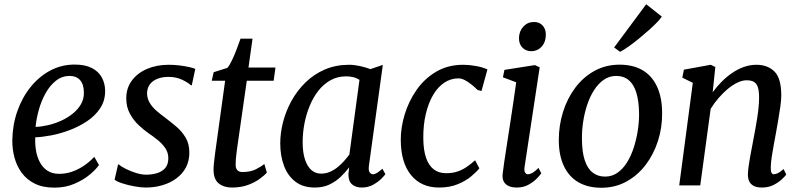

<svg xmlns="http://www.w3.org/2000/svg" viewBox="-20 -873 3772 904"><path d="M446 -96Q432.5 -76 402.8 -51Q373 -26 330.5 -7.8Q288 10.5 236 10.5Q181.5 10.5 143.5 -8.5Q105.5 -27.5 82 -59.8Q58.5 -92 48 -131.8Q37.5 -171.5 38 -213Q39 -285 61.5 -349.2Q84 -413.5 123.8 -463Q163.5 -512.5 216.5 -540.8Q269.5 -569 331.5 -569Q380.5 -569 412 -553Q443.5 -537 459 -509Q474.5 -481 475 -446.5Q475.5 -399.5 452 -363.8Q428.5 -328 390.2 -302.5Q352 -277 307.5 -260.2Q263 -243.5 220.2 -235.5Q177.5 -227.5 146 -226.5Q144.5 -195 149.5 -164.5Q154.5 -134 167.8 -109Q181 -84 203.5 -69.2Q226 -54.5 258.5 -54.5Q289 -54.5 318 -64.2Q347 -74 374 -92Q401 -110 424 -134.5ZM308.5 -515.5Q271.5 -515.5 242.8 -492.5Q214 -469.5 194 -433Q174 -396.5 162.5 -354.8Q151 -313 147.5 -275.5Q175.5 -276.5 206.8 -283.8Q238 -291 267.8 -304.5Q297.5 -318 322 -337.5Q346.5 -357 361 -382Q375.5 -407 375 -437.5Q374.5 -476.5 356.8 -496Q339 -515.5 308.5 -515.5Z M883 -471.5H878.5Q868.5 -482.5 839.2 -496.8Q810 -511 773.5 -511Q746 -511 723.8 -503Q701.5 -495 688 -479Q674.5 -463 672.5 -438.5Q671.5 -412.5 683.5 -391.2Q695.5 -370 715.8 -352.2Q736 -334.5 759.5 -317.5Q784.5 -298.5 810.2 -276.8Q836 -255 853.8 -225.5Q871.5 -196 871.5 -154.5Q871.5 -114.5 855 -84Q838.5 -53.5 809.8 -32.5Q781 -11.5 744.2 -0.8Q707.5 10 666.5 10Q642.5 10 611.8 4.2Q581 -1.5 555 -10Q529 -18.5 519.5 -27L536 -99H538.5Q550 -89 572.5 -77.8Q595 -66.5 621 -58.5Q647 -50.5 668.5 -50.5Q693 -50.5 717 -57Q741 -63.5 756.8 -80.5Q772.5 -97.5 772.5 -128Q772.5 -154.5 758.2 -175.5Q744 -196.5 722.2 -214Q700.5 -231.5 677.5 -247Q657.5 -261 633.2 -283.5Q609 -306 591.8 -337.5Q574.5 -369 574.5 -410Q574.5 -458.5 601 -494Q627.5 -529.5 672.8 -548.8Q718 -568 774 -568Q800.5 -568 826.2 -564.8Q852 -561.5 871.8 -557Q891.5 -552.5 899.5 -548.5Z M1096.5 -175.5Q1094.5 -158.5 1092.8 -145.8Q1091 -133 1090.2 -121.5Q1089.5 -110 1089.5 -96.5Q1089.5 -80.5 1097.5 -71.8Q1105.5 -63 1122 -63Q1158.5 -63 1183.8 -75.5Q1209 -88 1224.5 -101L1236.5 -60.5Q1225 -47 1202.2 -30.5Q1179.5 -14 1147 -2Q1114.5 10 1071.5 10Q1034 10 1009.8 -9.5Q985.5 -29 985.5 -74Q985.5 -79.5 985.8 -86.2Q986 -93 987 -102.2Q988 -111.5 989.5 -124Q991 -136.5 993 -153L1040 -493H977L986 -533L1050.5 -553.5Q1061 -565.5 1072.5 -589.8Q1084 -614 1094.5 -641.8Q1105 -669.5 1112.5 -691H1169L1150 -555H1277L1268.5 -493H1142Z M1717 -93Q1714 -69.5 1720.8 -61Q1727.5 -52.5 1736 -52.5Q1745 -52.5 1755.2 -59Q1765.5 -65.5 1780.5 -78.5L1794.5 -53Q1790.5 -46.5 1775.2 -31.2Q1760 -16 1736.5 -3Q1713 10 1683.5 10Q1655 10 1637.5 -5Q1620 -20 1620.5 -54L1624 -85Q1606.5 -62 1583.8 -40.2Q1561 -18.5 1531.2 -4.2Q1501.5 10 1462.5 10Q1407 10 1371 -17.5Q1335 -45 1317.2 -92.2Q1299.5 -139.5 1299.5 -198Q1299.5 -247.5 1313 -299.5Q1326.5 -351.5 1353.2 -399.5Q1380 -447.5 1419 -485.5Q1458 -523.5 1509.5 -545.8Q1561 -568 1624 -568Q1647 -568 1674.8 -562Q1702.5 -556 1724 -547.5L1782.5 -567.5ZM1672.5 -497Q1659 -506 1643 -509.8Q1627 -513.5 1609.5 -513.5Q1569 -513.5 1536.2 -495.2Q1503.5 -477 1479 -445.8Q1454.5 -414.5 1438 -374.2Q1421.5 -334 1413.2 -290.2Q1405 -246.5 1405 -203.5Q1405 -155 1416 -122Q1427 -89 1446.2 -72.2Q1465.5 -55.5 1491 -55.5Q1514.5 -55.5 1534.2 -64.2Q1554 -73 1570.8 -86.8Q1587.5 -100.5 1601 -116Q1614.5 -131.5 1625 -145.5Z M2047 10Q1963 10 1915.2 -48.8Q1867.5 -107.5 1867 -213Q1866.5 -271.5 1885.2 -333.5Q1904 -395.5 1940.8 -448.8Q1977.5 -502 2033 -535Q2088.5 -568 2161.5 -568Q2189 -568 2221 -562.2Q2253 -556.5 2275 -546L2247 -444.5L2228.5 -449.5Q2216 -462 2200.5 -474.5Q2185 -487 2169 -495.5Q2153 -504 2138.5 -504Q2102.5 -504 2072 -483.8Q2041.5 -463.5 2019.2 -425.8Q1997 -388 1984.8 -336.2Q1972.5 -284.5 1973 -222Q1973.5 -166 1986.2 -129.5Q1999 -93 2022.8 -75.2Q2046.5 -57.5 2080.5 -57.5Q2111 -57.5 2134.2 -65.5Q2157.5 -73.5 2177.5 -87.2Q2197.5 -101 2217 -118.5L2237 -80.5Q2224.5 -64.5 2199 -43Q2173.5 -21.5 2135.5 -5.8Q2097.5 10 2047 10Z M2413.5 10Q2391.5 10 2375.8 3.2Q2360 -3.5 2352.2 -17.5Q2344.5 -31.5 2346.5 -53Q2348.5 -73 2353.8 -108Q2359 -143 2366 -188.2Q2373 -233.5 2380.8 -284Q2388.5 -334.5 2396.2 -386.2Q2404 -438 2410.5 -485.5L2348 -509L2355 -544L2498.5 -566.5L2521 -556L2450 -88Q2447 -70 2452 -61.2Q2457 -52.5 2465 -52.5Q2475.5 -52.5 2487 -59Q2498.5 -65.5 2515.5 -82.5L2528.5 -57Q2524 -50 2508.8 -33.8Q2493.5 -17.5 2469.2 -3.8Q2445 10 2413.5 10ZM2481 -632Q2456 -632 2439.5 -649Q2423 -666 2423.5 -694.5Q2424.5 -727 2444.5 -748.2Q2464.5 -769.5 2494 -769.5Q2519.5 -769.5 2534.8 -753Q2550 -736.5 2550 -710Q2550 -675.5 2530.5 -653.8Q2511 -632 2481 -632Z M2897 -568.5Q2962 -568.5 3006.5 -541.8Q3051 -515 3074.2 -463.8Q3097.5 -412.5 3097.5 -339.5Q3098 -272 3077.8 -209Q3057.5 -146 3019.8 -96.5Q2982 -47 2929.2 -18Q2876.5 11 2811.5 11Q2748 11 2703.2 -15Q2658.5 -41 2634.8 -91.5Q2611 -142 2611 -213.5Q2611 -282.5 2631 -346.2Q2651 -410 2688.5 -460Q2726 -510 2779 -539.2Q2832 -568.5 2897 -568.5ZM2881.5 -515.5Q2848.5 -515.5 2822.5 -497.2Q2796.5 -479 2777 -448.5Q2757.5 -418 2744.8 -379.8Q2732 -341.5 2725.8 -300.2Q2719.5 -259 2720 -220.5Q2720 -159.5 2732.8 -119.8Q2745.5 -80 2770 -60.8Q2794.5 -41.5 2829 -41.5Q2861.5 -41.5 2887.2 -59.5Q2913 -77.5 2932 -108Q2951 -138.5 2963.5 -176.8Q2976 -215 2982.5 -256Q2989 -297 2989 -335.5Q2988.5 -396.5 2976.2 -436.2Q2964 -476 2940.2 -495.8Q2916.5 -515.5 2881.5 -515.5ZM2871.5 -649.5 3022.5 -853 3096 -795Q3090.5 -785.5 3074.2 -768.5Q3058 -751.5 3035.2 -731.2Q3012.5 -711 2987.8 -690.8Q2963 -670.5 2939.8 -654Q2916.5 -637.5 2899.5 -629Z M3335.5 -438.5Q3354.5 -465 3378 -488.5Q3401.5 -512 3428 -530Q3454.5 -548 3483 -558Q3511.5 -568 3541.5 -568Q3594.5 -568 3626.5 -536.2Q3658.5 -504.5 3658.5 -423Q3658.5 -401.5 3654 -370.5Q3649.5 -339.5 3644 -306.8Q3638.5 -274 3633.5 -247Q3629 -222 3623.5 -193Q3618 -164 3613.8 -135.8Q3609.5 -107.5 3609 -85Q3608.5 -68 3612.2 -60.2Q3616 -52.5 3622.5 -52.5Q3632 -52.5 3643 -58Q3654 -63.5 3669.5 -77L3682 -51Q3678 -45 3662.5 -30Q3647 -15 3622.8 -2.5Q3598.5 10 3567.5 10Q3543 10 3528.2 2Q3513.5 -6 3507 -20.5Q3500.5 -35 3501.5 -55.5Q3502 -70.5 3504.8 -90.5Q3507.5 -110.5 3511.5 -132.8Q3515.5 -155 3520 -177.8Q3524.5 -200.5 3528 -220.5Q3532 -241.5 3536.5 -266Q3541 -290.5 3545 -316Q3549 -341.5 3551.5 -366.5Q3554 -391.5 3554 -414Q3554 -445.5 3548 -463Q3542 -480.5 3529.2 -487.8Q3516.5 -495 3495 -495Q3475 -495 3452.5 -484.2Q3430 -473.5 3407.2 -454.8Q3384.5 -436 3363.5 -411.8Q3342.5 -387.5 3326 -360.5L3277 0H3178L3242 -483L3192.5 -507.5L3200 -545L3326.5 -568L3348 -557.5Z"/></svg>

Font: Merriweather Light 18pt
Style: Italic
Weight: 400
Italic angle: -7.8°
Version: Version 2.101